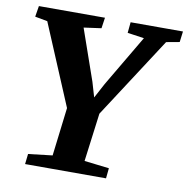

<svg xmlns="http://www.w3.org/2000/svg" viewBox="-82 -823 884 903"><g transform="rotate(10 360.0 -371.5)"><path d="M96.5 0 102 -49 217 -62.5 245 -293.5 82.5 -680 23 -691 31.5 -743H347L339.5 -691.5L256 -680L341 -436.5L362 -365L400 -436L544 -680L464.5 -691.5L469.5 -743H719.5L713 -691.5L650 -680L399.5 -294L369.5 -63L488 -49L483 0Z"/></g></svg>

Font: Merriweather Light 18pt ExtraBold
Style: Italic
Weight: 800
Italic angle: -7.8°
Version: Version 2.101